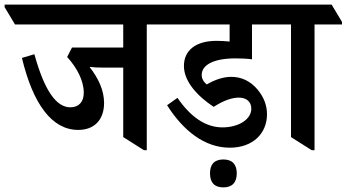

<svg xmlns="http://www.w3.org/2000/svg" viewBox="-71 -644 1502 832"><path d="M268 -81C338 -81 380 -125 380 -198C380 -252 356 -304 317 -354C334 -352 356 -351 380 -351H463V-50L553 7H565V-538H684V-549L639 -624H-51V-613L-6 -538H463V-438H241L220 -397C263 -350 292 -294 292 -242C292 -202 270 -179 234 -179C175 -179 123 -246 78 -409L24 -393C72 -193 154 -81 268 -81Z M925 -4C1025 -4 1086 -66 1086 -149C1086 -189 1071 -225 1045 -256C1014 -293 975 -311 931 -311C899 -311 862 -300 825 -278C812 -288 803 -303 803 -319C803 -361 851 -391 950 -391C974 -391 999 -390 1021 -387V-538H1172V-549L1127 -624H583V-612L628 -538H924V-464C903 -466 885 -467 867 -467C779 -467 726 -427 726 -358C726 -289 788 -225 855 -181C900 -210 936 -221 964 -221C996 -221 1018 -204 1018 -173C1018 -126 962 -92 893 -92C820 -92 755 -137 698 -220L653 -188C723 -78 815 -4 925 -4ZM897 168C935 168 955 147 955 107C955 68 935 47 897 47C858 47 839 68 839 107C839 147 858 168 897 168Z M1280 7H1292V-538H1411V-549L1366 -624H1070V-613L1115 -538H1190V-50Z"/></svg>

Font: Noto Serif Devanagari SemiCondensed SemiBold
Style: Regular
Weight: 600
Width: 4
Designer: Universal Thirst, Indian Type Foundry and the Monotype Design Team
Foundry: Monotype Imaging Inc.
Version: Version 2.004